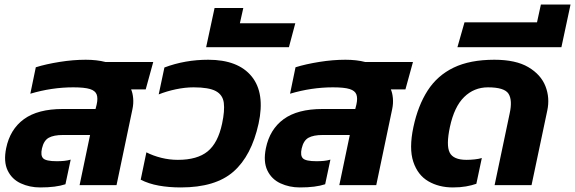

<svg xmlns="http://www.w3.org/2000/svg" viewBox="-20 -812 2522 842"><path d="M156 10Q110 10 71 -8Q32 -26 13.5 -64.5Q-5 -103 7 -162Q24 -245 85 -289.5Q146 -334 255 -334H399L404 -354Q410 -381 404 -397.5Q398 -414 374.5 -421.5Q351 -429 301 -429Q254 -429 207 -422Q160 -415 113 -401L137 -517Q182 -531 241.5 -540.5Q301 -550 356 -550Q380 -550 402 -547.5Q424 -545 443 -540H652L619 -420H555Q562 -404 564 -381Q566 -358 561 -334L491 0H329L375 -220H256Q216 -220 194 -208Q172 -196 164 -161Q157 -130 169.5 -117.5Q182 -105 229 -105Q246 -105 261.5 -106.5Q277 -108 290 -112L267 -4Q246 3 218.5 6.5Q191 10 156 10Z M773 10Q721 10 676.5 2Q632 -6 597 -24L622 -144Q651 -129 687 -120Q723 -111 760 -111Q845 -111 890.5 -148Q936 -185 954 -270Q966 -326 961.5 -361Q957 -396 926.5 -412.5Q896 -429 829 -429Q792 -429 751.5 -420.5Q711 -412 676 -398L701 -516Q791 -550 893 -550Q1024 -550 1083.5 -477Q1143 -404 1114 -270Q1083 -129 1004 -59.5Q925 10 773 10Z M884 -605 921 -777H1047L1032 -710H1275L1247 -605Z M1295 10Q1249 10 1210 -8Q1171 -26 1152.5 -64.5Q1134 -103 1146 -162Q1163 -245 1224 -289.5Q1285 -334 1394 -334H1538L1543 -354Q1549 -381 1543 -397.5Q1537 -414 1513.5 -421.5Q1490 -429 1440 -429Q1393 -429 1346 -422Q1299 -415 1252 -401L1276 -517Q1321 -531 1380.5 -540.5Q1440 -550 1495 -550Q1519 -550 1541 -547.5Q1563 -545 1582 -540H1791L1758 -420H1694Q1701 -404 1703 -381Q1705 -358 1700 -334L1630 0H1468L1514 -220H1395Q1355 -220 1333 -208Q1311 -196 1303 -161Q1296 -130 1308.5 -117.5Q1321 -105 1368 -105Q1385 -105 1400.5 -106.5Q1416 -108 1429 -112L1406 -4Q1385 3 1357.5 6.5Q1330 10 1295 10Z M1966 10Q1905 10 1858.5 -17Q1812 -44 1792.5 -102.5Q1773 -161 1793 -255Q1813 -349 1855.5 -415Q1898 -481 1969.5 -515.5Q2041 -550 2148 -550Q2242 -550 2297 -517.5Q2352 -485 2372 -434Q2392 -383 2380 -327L2311 0H2149L2215 -314Q2228 -373 2210 -401Q2192 -429 2120 -429Q2059 -429 2015.5 -386.5Q1972 -344 1953 -255Q1936 -175 1952 -143Q1968 -111 2026 -111Q2043 -111 2061.5 -113Q2080 -115 2093 -119L2069 -6Q2049 1 2023.5 5.5Q1998 10 1966 10Z M1986 -605 2017 -714H2335L2352 -792H2482L2442 -605Z"/></svg>

Font: Kanit SemiBold
Style: Italic
Weight: 600
Italic angle: -12°
Designer: Katatrad Team
Foundry: CadsonDemak
Version: Version 2.000; ttfautohint (v1.8.3)